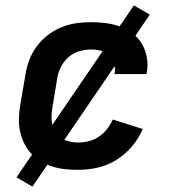

<svg xmlns="http://www.w3.org/2000/svg" viewBox="-20 -620 640 710"><path d="M269 8Q244 8 220 5.5Q196 3 173 -4.5Q150 -12 130 -24Q110 -36 94.5 -53Q79 -70 69 -91Q59 -112 54 -135.5Q49 -159 50 -183.5Q51 -208 55 -233L74 -343Q78 -370 88 -397Q98 -424 115 -447.5Q132 -471 156 -489.5Q180 -508 206.5 -519Q233 -530 261 -534Q289 -538 316 -538Q344 -538 371.5 -534.5Q399 -531 424.5 -521.5Q450 -512 471 -496Q492 -480 505 -457.5Q518 -435 523 -407.5Q528 -380 523 -353Q523 -351 522.5 -349.5Q522 -348 522 -346H403Q403 -347 403.5 -347.5Q404 -348 404 -349Q407 -368 402 -386Q397 -404 384 -416Q371 -428 353 -432.5Q335 -437 316 -437Q294 -437 271.5 -430Q249 -423 231.5 -407Q214 -391 204 -370Q194 -349 191 -327L173 -217Q169 -193 171.5 -169Q174 -145 187 -127Q200 -109 222.5 -101Q245 -93 269 -93Q289 -93 308.5 -98Q328 -103 345.5 -114.5Q363 -126 376 -143Q389 -160 397 -178L508 -143Q493 -108 468 -78.5Q443 -49 410 -28.5Q377 -8 341 0Q305 8 269 8ZM100 70 41 36 475 -600 534 -566Z"/></svg>

Font: Iosevka Curly Extended
Style: Bold Italic
Weight: 700
Width: 7
Italic angle: -9°
Monospace: yes
Designer: Belleve Invis
Foundry: Belleve Invis
Version: Version 11.1.0; ttfautohint (v1.8.3)